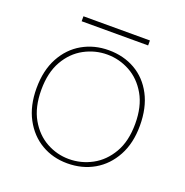

<svg xmlns="http://www.w3.org/2000/svg" viewBox="-115 -719 805 836"><g transform="rotate(20 287.0 -301.0)"><path d="M284 12Q217 12 163.5 -19.5Q110 -51 78.5 -110Q47 -169 47 -250Q47 -333 79 -392Q111 -451 165.5 -482Q220 -513 287 -513Q356 -513 410 -482Q464 -451 495 -392Q526 -333 526 -250Q526 -169 494 -110Q462 -51 407.5 -19.5Q353 12 284 12ZM284 -8Q341 -8 391 -35Q441 -62 472.5 -116Q504 -170 504 -251Q504 -331 473 -385Q442 -439 392.5 -466Q343 -493 287 -493Q231 -493 181 -466Q131 -439 100 -385Q69 -331 69 -251Q69 -170 100 -116Q131 -62 180 -35Q229 -8 284 -8ZM132 -591V-614H440V-591Z"/></g></svg>

Font: DM Sans 17pt Thin
Style: Regular
Weight: 250
Version: Version 4.004;gftools[0.9.30]